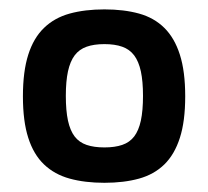

<svg xmlns="http://www.w3.org/2000/svg" viewBox="-20 -715 448 413"><path d="M204.6 -321.8Q162.6 -321.8 129.9 -330.8Q97.2 -339.8 74.7 -361.3Q52.2 -382.8 40.8 -418.5Q29.3 -454.1 29.3 -507.8Q29.3 -561.5 40.8 -597.4Q52.2 -633.3 74.7 -655Q97.2 -676.8 129.9 -685.8Q162.6 -694.8 204.6 -694.8Q246.6 -694.8 279.1 -685.8Q311.5 -676.8 333.5 -655Q355.5 -633.3 366.9 -597.4Q378.4 -561.5 378.4 -507.8Q378.4 -454.1 366.9 -418.5Q355.5 -382.8 333.5 -361.3Q311.5 -339.8 279.1 -330.8Q246.6 -321.8 204.6 -321.8ZM204.6 -397.9Q227.1 -397.9 242.9 -403.3Q258.8 -408.7 268.6 -421.4Q278.3 -434.1 283 -455.6Q287.6 -477.1 287.6 -508.8Q287.6 -540 283 -561.5Q278.3 -583 268.6 -595.9Q258.8 -608.9 242.9 -614.5Q227.1 -620.1 204.6 -620.1Q182.1 -620.1 166.3 -614.5Q150.4 -608.9 140.6 -595.9Q130.9 -583 126.2 -561.5Q121.6 -540 121.6 -508.8Q121.6 -477.1 126.2 -455.6Q130.9 -434.1 140.6 -421.4Q150.4 -408.7 166.3 -403.3Q182.1 -397.9 204.6 -397.9Z"/></svg>

Font: Doppio One
Style: Regular
Weight: 400
Designer: Szymon Celej
Foundry: Szymon Celej
Version: Version 1.002